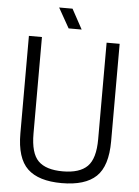

<svg xmlns="http://www.w3.org/2000/svg" viewBox="-62 -998 764 1056"><g transform="rotate(5 319.5 -469.5)"><path d="M319 11Q191 11 130 -47Q69 -105 69 -242V-780H141V-247Q141 -139 183.5 -96.5Q226 -54 319 -54Q412 -54 455 -97Q498 -140 498 -247V-780H570V-242Q570 -105 509 -47Q448 11 319 11ZM221 -950H295L355 -840H283Z"/></g></svg>

Font: Cooper Hewitt
Style: Book
Weight: 705
Designer: Village Type and Design LLC
Foundry: Cooper Hewitt Smithsonian Design Museum
Version: 1.000; ttfautohint (v1.8.1)